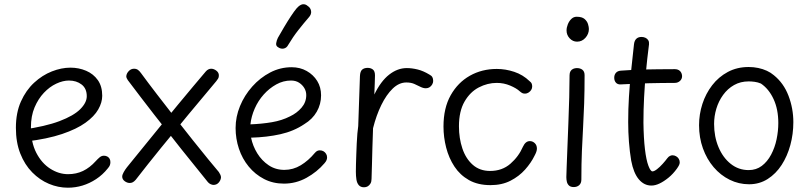

<svg xmlns="http://www.w3.org/2000/svg" viewBox="-20 -856 3767 894"><path d="M101 -197 84 -252Q191 -267 257 -292Q323 -317 353.5 -347.5Q384 -378 384 -408Q384 -444 360 -462.5Q336 -481 301 -481Q273 -481 242 -466.5Q211 -452 184.5 -424Q158 -396 141 -356Q124 -316 124 -263Q124 -193 149 -144.5Q174 -96 214 -70.5Q254 -45 297 -45Q335 -45 366.5 -60Q398 -75 426 -106Q435 -116 444 -123.5Q453 -131 464 -131Q473 -131 480 -127Q487 -123 490.5 -116.5Q494 -110 494 -101Q494 -93 491.5 -86.5Q489 -80 482 -72Q458 -42 427.5 -22Q397 -2 364 8Q331 18 296 18Q251 18 208 0Q165 -18 130 -53.5Q95 -89 74.5 -141Q54 -193 54 -261Q54 -331 77.5 -383.5Q101 -436 139 -471Q177 -506 221.5 -523.5Q266 -541 308 -541Q347 -541 381 -526.5Q415 -512 435.5 -483Q456 -454 456 -410Q456 -379 437.5 -346.5Q419 -314 378 -284.5Q337 -255 269 -232Q201 -209 101 -197Z M575 -483Q568 -493 568 -501Q569 -514 579.5 -525Q590 -536 604 -536Q615 -536 622.5 -530.5Q630 -525 637 -515Q670 -470 711.5 -416Q753 -362 796 -307Q839 -252 878.5 -202.5Q918 -153 949.5 -114.5Q981 -76 999 -55Q1003 -49 1006 -42.5Q1009 -36 1009 -30Q1008 -17 998.5 -6Q989 5 974 5Q968 5 960.5 1.5Q953 -2 948 -8Q887 -83 824 -162Q761 -241 698.5 -321.5Q636 -402 575 -483ZM612 -19Q605 -11 598.5 -7.5Q592 -4 584 -4Q572 -4 560.5 -12.5Q549 -21 549 -34Q549 -42 556 -54.5Q563 -67 571 -77Q580 -88 603 -116.5Q626 -145 659.5 -186Q693 -227 731.5 -274.5Q770 -322 808.5 -368.5Q847 -415 881 -455.5Q915 -496 938 -523Q944 -530 950.5 -533Q957 -536 963 -536Q976 -536 988 -526.5Q1000 -517 999 -503Q999 -496 995.5 -490Q992 -484 987 -478Q923 -402 857.5 -323Q792 -244 729.5 -167Q667 -90 612 -19Z M1302 -1Q1251 -1 1209.5 -22.5Q1168 -44 1138 -80.5Q1108 -117 1092.5 -163.5Q1077 -210 1077 -260Q1077 -312 1097.5 -362Q1118 -412 1154.5 -453Q1191 -494 1238 -518.5Q1285 -543 1338 -543Q1377 -543 1408 -525.5Q1439 -508 1457 -479Q1475 -450 1475 -412Q1475 -371 1455 -336Q1435 -301 1397 -278Q1348 -245 1285.5 -231Q1223 -217 1149 -215Q1157 -176 1178 -142Q1199 -108 1231 -86.5Q1263 -65 1304 -65Q1345 -65 1380.5 -86.5Q1416 -108 1446 -144Q1452 -151 1457.5 -153.5Q1463 -156 1469 -156Q1479 -156 1486.5 -151.5Q1494 -147 1498.5 -139.5Q1503 -132 1503 -123Q1503 -117 1500.5 -110.5Q1498 -104 1491 -96Q1456 -55 1407 -28Q1358 -1 1302 -1ZM1146 -277Q1199 -279 1246 -287Q1293 -295 1330 -314Q1362 -329 1384 -354.5Q1406 -380 1406 -413Q1406 -431 1397 -446Q1388 -461 1372.5 -471Q1357 -481 1335 -481Q1299 -481 1266.5 -463Q1234 -445 1208 -416Q1182 -387 1166 -350.5Q1150 -314 1146 -277Z M1322 -647Q1315 -633 1301.5 -630Q1288 -627 1275 -636Q1264 -642 1266 -655Q1268 -668 1274 -680Q1287 -703 1303 -730Q1319 -757 1334.5 -780.5Q1350 -804 1361 -817Q1376 -834 1389 -836Q1402 -838 1413 -828Q1426 -820 1428.5 -804.5Q1431 -789 1417 -774Q1396 -750 1370 -717Q1344 -684 1322 -647Z M1656 -502Q1657 -524 1666.5 -532Q1676 -540 1692 -540Q1706 -540 1716 -532.5Q1726 -525 1726 -505Q1726 -492 1725 -469Q1724 -446 1723 -416Q1753 -478 1792 -508.5Q1831 -539 1874 -539Q1898 -539 1924.5 -532.5Q1951 -526 1979 -509Q1989 -504 1993 -497Q1997 -490 1997 -479Q1997 -471 1992.5 -463Q1988 -455 1980.5 -450Q1973 -445 1963 -445Q1951 -445 1938 -451.5Q1925 -458 1909.5 -465Q1894 -472 1872 -472Q1838 -472 1808.5 -443.5Q1779 -415 1755.5 -367Q1732 -319 1717 -259Q1715 -210 1714 -168.5Q1713 -127 1712 -91.5Q1711 -56 1710 -23Q1710 -10 1705 -1.5Q1700 7 1692.5 11.5Q1685 16 1675 16Q1659 16 1650.5 6Q1642 -4 1639.5 -20.5Q1637 -37 1637 -56Q1637 -70 1637.5 -91Q1638 -112 1639 -137.5Q1640 -163 1641 -187.5Q1642 -212 1644 -234Q1646 -256 1648 -269Z M2446 -478Q2454 -472 2456 -466Q2458 -460 2458 -453Q2458 -445 2453.5 -437.5Q2449 -430 2441 -425Q2433 -420 2425 -420Q2417 -420 2412 -422.5Q2407 -425 2400 -431Q2385 -445 2355.5 -457.5Q2326 -470 2293 -470Q2250 -470 2209.5 -449Q2169 -428 2143 -383Q2117 -338 2117 -268Q2117 -212 2133 -164.5Q2149 -117 2181.5 -88.5Q2214 -60 2262 -60Q2318 -60 2356.5 -93.5Q2395 -127 2415 -173Q2421 -186 2429 -192.5Q2437 -199 2447 -199Q2460 -199 2470 -189.5Q2480 -180 2480 -164Q2480 -157 2477 -148.5Q2474 -140 2469 -131Q2453 -98 2425 -66.5Q2397 -35 2357 -14.5Q2317 6 2264 6Q2205 6 2163.5 -17.5Q2122 -41 2096 -80.5Q2070 -120 2057.5 -168.5Q2045 -217 2045 -267Q2045 -353 2078.5 -412.5Q2112 -472 2168 -503.5Q2224 -535 2293 -535Q2334 -535 2374.5 -521.5Q2415 -508 2446 -478Z M2632 -506Q2632 -517 2636.5 -524.5Q2641 -532 2649 -535.5Q2657 -539 2666 -539Q2682 -539 2692 -531Q2702 -523 2702 -506Q2702 -432 2700 -374Q2698 -316 2695 -263.5Q2692 -211 2689.5 -153Q2687 -95 2687 -20Q2687 -3 2677 6Q2667 15 2652 15Q2637 15 2629.5 8Q2622 1 2619.5 -9.5Q2617 -20 2617 -31Q2617 -41 2618.5 -78Q2620 -115 2622 -168.5Q2624 -222 2626.5 -283Q2629 -344 2630.5 -402.5Q2632 -461 2632 -506ZM2618 -714Q2618 -728 2624 -743Q2630 -758 2640.5 -768Q2651 -778 2665 -778Q2690 -778 2702 -767.5Q2714 -757 2718 -743.5Q2722 -730 2722 -721Q2722 -698 2706 -680Q2690 -662 2667 -662Q2647 -662 2632.5 -677.5Q2618 -693 2618 -714Z M2932 -650Q2934 -667 2943 -675.5Q2952 -684 2967 -684Q2977 -684 2985.5 -680Q2994 -676 2998.5 -668.5Q3003 -661 3002 -650Q2993 -580 2987.5 -519.5Q2982 -459 2979 -402Q2976 -345 2976 -285Q2977 -212 2983 -161.5Q2989 -111 2999 -84.5Q3009 -58 3018 -58Q3026 -58 3039 -68Q3052 -78 3065.5 -93Q3079 -108 3087 -119Q3093 -127 3099.5 -130Q3106 -133 3111 -133Q3120 -133 3128 -128.5Q3136 -124 3140.5 -116.5Q3145 -109 3145 -100Q3145 -94 3142 -87.5Q3139 -81 3132 -71Q3114 -46 3092.5 -28.5Q3071 -11 3051 -1.5Q3031 8 3013 8Q2979 8 2954.5 -21Q2930 -50 2919 -108Q2912 -150 2908.5 -195.5Q2905 -241 2905 -288Q2905 -349 2908.5 -405Q2912 -461 2918 -520Q2924 -579 2932 -650ZM2871 -463Q2856 -462 2848 -471Q2840 -480 2840 -494Q2840 -508 2848 -517Q2856 -526 2871 -527Q2899 -529 2926 -530.5Q2953 -532 2982 -532.5Q3011 -533 3045 -533.5Q3079 -534 3122 -534Q3137 -534 3146 -525.5Q3155 -517 3156 -502Q3156 -488 3146 -479Q3136 -470 3122 -470Q3086 -470 3058 -469.5Q3030 -469 3003.5 -468.5Q2977 -468 2945.5 -466.5Q2914 -465 2871 -463Z M3466 -544Q3489 -544 3510.5 -539.5Q3532 -535 3550.5 -526.5Q3569 -518 3583 -506Q3629 -469 3651.5 -410Q3674 -351 3674 -287Q3674 -232 3660 -180.5Q3646 -129 3619.5 -88Q3593 -47 3554.5 -22.5Q3516 2 3468 2Q3420 2 3377.5 -19Q3335 -40 3303 -77.5Q3271 -115 3253 -165Q3235 -215 3235 -273Q3235 -324 3250.5 -372Q3266 -420 3296 -459Q3326 -498 3369 -521Q3412 -544 3466 -544ZM3305 -279Q3305 -220 3325.5 -171Q3346 -122 3382.5 -93Q3419 -64 3466 -64Q3501 -64 3527 -83.5Q3553 -103 3570.5 -136Q3588 -169 3596 -207.5Q3604 -246 3604 -283Q3604 -347 3582 -394.5Q3560 -442 3523 -467Q3509 -473 3494 -475Q3479 -477 3466 -477Q3428 -477 3398 -460Q3368 -443 3347 -414Q3326 -385 3315.5 -350Q3305 -315 3305 -279Z"/></svg>

Font: Playpen Sans Light
Style: Regular
Weight: 300
Designer: Laura Meseguer, Veronika Burian, José Scaglione
Foundry: TypeTogether
Version: Version 1.001